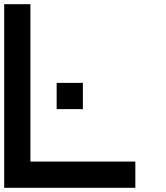

<svg xmlns="http://www.w3.org/2000/svg" viewBox="-20 -895 790 915"><path d="M125 -875V-125H625V0H0V-875ZM375 -500V-375H250V-500Z"/></svg>

Font: CraftyPE
Style: Regular
Weight: 400
Designer: Erek Butcher
Foundry: Haunted Coop
Version: Version 0.018;April 4, 2024;FontCreator 15.0.0.2962 64-bit